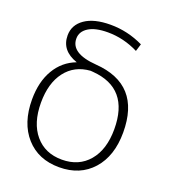

<svg xmlns="http://www.w3.org/2000/svg" viewBox="-137 -840 840 950"><g transform="rotate(20 283.0 -365.0)"><path d="M267 -492Q184 -486 137 -424.5Q90 -363 90 -260Q90 -153 142 -91.5Q194 -30 283 -30Q372 -30 424 -91.5Q476 -153 476 -260Q476 -476 280 -491Q277 -491 273 -491.5Q269 -492 267 -492ZM188 -508Q100 -538 100 -618Q100 -673 148 -706.5Q196 -740 283 -740Q373 -740 456 -700L444 -661Q366 -700 283 -700Q217 -700 181.5 -677.5Q146 -655 146 -618Q146 -540 281 -530Q523 -513 523 -260Q523 -136 458 -63Q393 10 283 10Q173 10 108 -63Q43 -136 43 -260Q43 -353 81 -417.5Q119 -482 188 -508Z"/></g></svg>

Font: M PLUS 1p Light
Style: Regular
Weight: 300
Version: Version 1.061